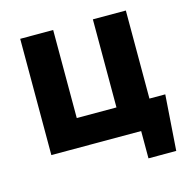

<svg xmlns="http://www.w3.org/2000/svg" viewBox="-99 -632 841 855"><g transform="rotate(-15 321.5 -205.0)"><path d="M482 126V0H68V-536H220V-130H403V-536H555V-130H628L610 126Z"/></g></svg>

Font: Quicksand
Style: Bold
Weight: 700
Version: Version 3.000